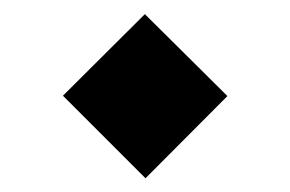

<svg xmlns="http://www.w3.org/2000/svg" viewBox="-20 -370 419 277"><path d="M189.9 -112.8 70.8 -231.9 189 -349.6 308.1 -231.4Z"/></svg>

Font: Vazirmatn RD SemiBold
Style: Regular
Weight: 600
Designer: Saber Rastikerdar
Foundry: Saber Rastikerdar
Version: Version 32.102